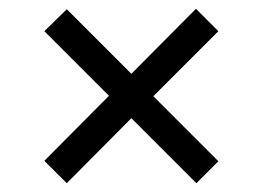

<svg xmlns="http://www.w3.org/2000/svg" viewBox="-20 -577 599 437"><path d="M132 -160 81 -211 228 -359 81 -506 132 -556 279 -409 426 -557 477 -506 329 -358 477 -210 427 -160 279 -308Z"/></svg>

Font: Noto Serif Thai
Style: Bold
Weight: 700
Designer: Monotype Design Team
Foundry: Monotype Imaging Inc.
Version: Version 2.002; ttfautohint (v1.8.4.7-5d5b)